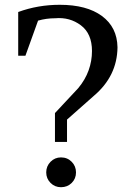

<svg xmlns="http://www.w3.org/2000/svg" viewBox="-20 -760 535 793"><path d="M465.3 -564.5Q463.9 -445.3 367.2 -363.8L256.8 -266.1V-173.8H207V-293L303.2 -396Q332 -430.7 345.9 -469.2Q359.9 -507.8 359.9 -549.3Q359.9 -621.1 314 -655.5Q268.1 -689.9 208 -684.6Q171.4 -684.6 137.2 -674.8L85 -529.8H55.2V-710.4Q136.7 -740.2 226.6 -740.2Q338.4 -740.2 401.1 -693.8Q463.9 -647.5 465.3 -564.5ZM231.9 13.2Q206.5 13.2 188.7 -4.6Q170.9 -22.5 170.9 -47.9Q170.9 -73.7 188.7 -91.8Q206.5 -109.9 231.9 -109.9Q258.3 -109.9 276.1 -91.8Q293.9 -73.7 293.9 -47.9Q293.9 -22 276.1 -4.4Q258.3 13.2 231.9 13.2Z"/></svg>

Font: Amethysta
Style: Regular
Weight: 400
Designer: Konstantin Vinogradov, Alexei Vanyashin
Foundry: Cyreal (www.cyreal.org)
Version: Version 1.002